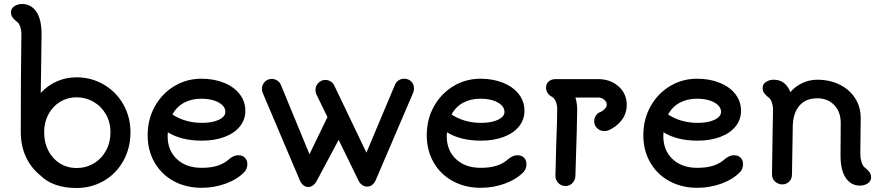

<svg xmlns="http://www.w3.org/2000/svg" viewBox="-20 -914 4421 961"><path d="M633 -252Q633 -173 597.5 -109Q562 -45 500 -9Q438 27 363 27Q245 27 181 -37Q134 -75 109 -130Q84 -185 84 -254Q84 -520 87 -736Q88 -756 82.5 -776Q77 -796 66 -804Q51 -816 43 -826.5Q35 -837 35 -853Q35 -872 52 -883Q69 -894 91 -894Q135 -894 161.5 -856Q188 -818 188 -743Q188 -701 186 -585Q184 -497 184 -449Q218 -486 264 -506.5Q310 -527 363 -527Q437 -527 499 -491Q561 -455 597 -392Q633 -329 633 -252ZM533 -252Q533 -302 510 -342Q487 -382 448 -404.5Q409 -427 363 -427Q318 -427 281 -404.5Q244 -382 222.5 -342Q201 -302 201 -252Q201 -200 222 -159.5Q243 -119 280 -96Q317 -73 363 -73Q410 -73 449 -96Q488 -119 510.5 -160Q533 -201 533 -252Z M1218 -93Q1218 -70 1205 -55Q1171 -18 1112.5 4Q1054 26 989 26Q911 26 849.5 -7.5Q788 -41 753.5 -101Q719 -161 719 -237Q719 -317 755 -381.5Q791 -446 852.5 -483Q914 -520 988 -520Q1051 -520 1101.5 -499.5Q1152 -479 1180 -442.5Q1208 -406 1208 -359Q1208 -315 1180.5 -281Q1153 -247 1103.5 -228.5Q1054 -210 991 -210Q887 -210 820 -252Q819 -246 819 -233Q819 -161 865.5 -117.5Q912 -74 989 -74Q1038 -74 1071.5 -85.5Q1105 -97 1131 -121Q1152 -137 1173 -137Q1194 -137 1206 -124.5Q1218 -112 1218 -93ZM843 -341Q871 -322 909 -310.5Q947 -299 991 -299Q1043 -299 1075.5 -314.5Q1108 -330 1108 -354Q1108 -382 1074.5 -401Q1041 -420 988 -420Q939 -420 901.5 -400Q864 -380 843 -341Z M2052 -472Q2052 -459 2048 -450L1860 -11Q1845 20 1817 20Q1804 20 1792 11.5Q1780 3 1773 -13L1675 -214L1566 -10Q1549 22 1522 22Q1510 22 1498.5 13Q1487 4 1480 -13L1295 -449Q1291 -458 1291 -469Q1291 -489 1305 -504Q1319 -519 1340 -519Q1355 -519 1367.5 -511Q1380 -503 1386 -489L1529 -142L1619 -328L1563 -443Q1559 -452 1559 -464Q1559 -484 1573.5 -499Q1588 -514 1609 -514Q1623 -514 1635.5 -506Q1648 -498 1654 -484L1814 -150L1957 -490Q1963 -504 1975.5 -512Q1988 -520 2003 -520Q2024 -520 2038 -506.5Q2052 -493 2052 -472Z M2615 -93Q2615 -70 2602 -55Q2568 -18 2509.5 4Q2451 26 2386 26Q2308 26 2246.5 -7.5Q2185 -41 2150.5 -101Q2116 -161 2116 -237Q2116 -317 2152 -381.5Q2188 -446 2249.5 -483Q2311 -520 2385 -520Q2448 -520 2498.5 -499.5Q2549 -479 2577 -442.5Q2605 -406 2605 -359Q2605 -315 2577.5 -281Q2550 -247 2500.5 -228.5Q2451 -210 2388 -210Q2284 -210 2217 -252Q2216 -246 2216 -233Q2216 -161 2262.5 -117.5Q2309 -74 2386 -74Q2435 -74 2468.5 -85.5Q2502 -97 2528 -121Q2549 -137 2570 -137Q2591 -137 2603 -124.5Q2615 -112 2615 -93ZM2240 -341Q2268 -322 2306 -310.5Q2344 -299 2388 -299Q2440 -299 2472.5 -314.5Q2505 -330 2505 -354Q2505 -382 2471.5 -401Q2438 -420 2385 -420Q2336 -420 2298.5 -400Q2261 -380 2240 -341Z M3117 -389Q3117 -346 3091.5 -312.5Q3066 -279 3024 -261Q3015 -258 3005 -258Q2984 -258 2969 -272Q2954 -286 2954 -307Q2954 -323 2963 -336Q2972 -349 2986 -354Q2998 -359 3007.5 -369.5Q3017 -380 3017 -389Q3017 -404 3004 -415Q2991 -426 2974 -426H2860Q2869 -397 2869 -365Q2869 -312 2860 -33Q2859 -12 2845 2.5Q2831 17 2810 17Q2789 17 2774.5 2Q2760 -13 2760 -33L2764 -191Q2769 -319 2769 -368Q2769 -389 2761.5 -406.5Q2754 -424 2740 -431Q2727 -438 2720 -450Q2713 -462 2713 -475Q2713 -495 2726.5 -506.5Q2740 -518 2761 -518H2974Q3035 -518 3076 -481.5Q3117 -445 3117 -389Z M3699 -93Q3699 -70 3686 -55Q3652 -18 3593.5 4Q3535 26 3470 26Q3392 26 3330.5 -7.5Q3269 -41 3234.5 -101Q3200 -161 3200 -237Q3200 -317 3236 -381.5Q3272 -446 3333.5 -483Q3395 -520 3469 -520Q3532 -520 3582.5 -499.5Q3633 -479 3661 -442.5Q3689 -406 3689 -359Q3689 -315 3661.5 -281Q3634 -247 3584.5 -228.5Q3535 -210 3472 -210Q3368 -210 3301 -252Q3300 -246 3300 -233Q3300 -161 3346.5 -117.5Q3393 -74 3470 -74Q3519 -74 3552.5 -85.5Q3586 -97 3612 -121Q3633 -137 3654 -137Q3675 -137 3687 -124.5Q3699 -112 3699 -93ZM3324 -341Q3352 -322 3390 -310.5Q3428 -299 3472 -299Q3524 -299 3556.5 -314.5Q3589 -330 3589 -354Q3589 -382 3555.5 -401Q3522 -420 3469 -420Q3420 -420 3382.5 -400Q3345 -380 3324 -341Z M4340 -26Q4340 -7 4323 4Q4306 15 4284 15Q4240 15 4213.5 -23Q4187 -61 4187 -136L4188 -299Q4188 -354 4155.5 -388Q4123 -422 4071 -422Q4013 -422 3981.5 -385.5Q3950 -349 3948 -285L3944 -42Q3944 -18 3929.5 -4.5Q3915 9 3896 9Q3876 9 3860 -4.5Q3844 -18 3844 -42L3847 -248L3849 -357Q3850 -377 3844.5 -397Q3839 -417 3828 -425Q3813 -437 3805 -447.5Q3797 -458 3797 -474Q3797 -493 3814 -504Q3831 -515 3853 -515Q3911 -515 3936 -453Q3961 -482 3996 -498.5Q4031 -515 4071 -515Q4133 -515 4182.5 -490.5Q4232 -466 4260 -422.5Q4288 -379 4288 -324L4286 -143Q4286 -123 4292 -103Q4298 -83 4309 -75Q4324 -63 4332 -52.5Q4340 -42 4340 -26Z"/></svg>

Font: Tsukimi Rounded SemiBold
Style: Regular
Weight: 600
Designer: Takashi Funayama
Foundry: Takashi Funayama
Version: Version 1.032; ttfautohint (v1.8.3)